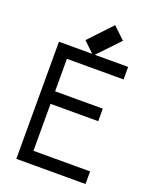

<svg xmlns="http://www.w3.org/2000/svg" viewBox="-159 -964 844 1053"><g transform="rotate(20 262.5 -437.5)"><path d="M270.5 -675.8 202.1 -741.7 327.1 -874.5 396.5 -808.6ZM141.6 -347.7V-73.7H472.2V0H68.4V-683.6H472.2V-610.4H141.6V-420.9H419.9V-347.7Z"/></g></svg>

Font: Anka/Coder Condensed
Style: Regular
Weight: 400
Width: 4
Monospace: yes
Version: Version 1.100